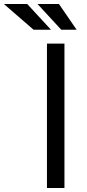

<svg xmlns="http://www.w3.org/2000/svg" viewBox="-157 -947 439 967"><path d="M167.6 -727.3V0H79.5V-727.3ZM99.8 -797.2H12.1L-137.4 -926.8H-19.9ZM229 -797.2H151.6L32 -926.8H139.9Z"/></svg>

Font: Inter UI
Style: Regular
Weight: 400
Designer: Rasmus Andersson
Foundry: rsms
Version: Version 2.2